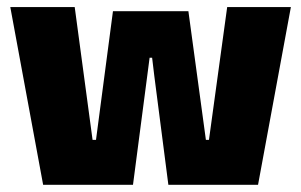

<svg xmlns="http://www.w3.org/2000/svg" viewBox="-20 -512 834 532"><path d="M99.5 0 8.5 -492.5H187L236.5 -124.5H246L293 -481H502L550.5 -124.5H559L609.5 -492.5H786L695 0H446.5L407.5 -302L401.5 -352H394.5L388 -302L348.5 0Z"/></svg>

Font: Anek Bangla Medium ExtraBold
Style: Regular
Weight: 800
Version: Version 1.003